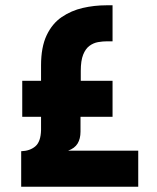

<svg xmlns="http://www.w3.org/2000/svg" viewBox="-20 -705 592 725"><path d="M135 -264H64V-400H135V-458Q135 -527 156 -571.5Q177 -616 213 -640.5Q249 -665 292.5 -675Q336 -685 381 -685H405V-549H384Q368 -549 350.5 -546Q333 -543 318 -532Q303 -521 294 -498.5Q285 -476 285 -437V-400H405V-264H284V-208Q284 -181 273 -163Q262 -145 237 -136H502V0H60V-134Q93 -135 113.5 -152.5Q134 -170 135 -214Z"/></svg>

Font: Teachers
Style: Bold
Weight: 700
Designer: Alfredo Marco Pradil, Chank Diesel
Version: Version 1.001